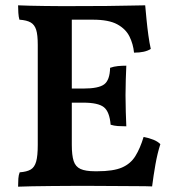

<svg xmlns="http://www.w3.org/2000/svg" viewBox="-20 -699 655 722"><path d="M48 -679Q66 -678 92.5 -677.5Q119 -677 148.5 -676.5Q178 -676 205 -676Q232 -676 250 -676V-155Q250 -115 257 -93.5Q264 -72 283 -63.5Q302 -55 337 -55L323 0Q295 0 256 0Q217 0 176 0.5Q135 1 100.5 1.5Q66 2 48 3Q48 -14 49 -27.5Q50 -41 54 -51Q81 -53 95.5 -61.5Q110 -70 116 -91.5Q122 -113 122 -154V-530Q122 -568 116 -587Q110 -606 95.5 -614.5Q81 -623 53 -625Q50 -635 49 -650.5Q48 -666 48 -679ZM520 -184Q541 -180 557 -173.5Q573 -167 583 -157Q572 -123 564.5 -80.5Q557 -38 552 2Q530 1 493 1Q456 1 412 0.5Q368 0 323 0L337 -55H346Q406 -55 438.5 -69Q471 -83 489 -112Q507 -141 520 -184ZM455 -452Q454 -428 453 -399.5Q452 -371 452 -341Q452 -310 453 -279Q454 -248 455 -224Q437 -224 423 -225Q409 -226 396 -230Q392 -279 370.5 -296Q349 -313 293 -313H226V-366H293Q351 -366 372 -382Q393 -398 394 -444Q408 -449 423.5 -450.5Q439 -452 455 -452ZM526 -679Q528 -656 531 -625.5Q534 -595 538 -566Q542 -537 547 -515Q536 -508 520.5 -504.5Q505 -501 484 -501Q481 -533 467 -561.5Q453 -590 421 -607.5Q389 -625 329 -625H221L247 -676Q324 -676 379 -676.5Q434 -677 470 -678Q506 -679 526 -679Z"/></svg>

Font: Vollkorn SemiBold
Style: Regular
Weight: 600
Designer: Friedrich Althausen
Foundry: Friedrich Althausen
Version: Version 5.000